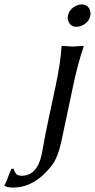

<svg xmlns="http://www.w3.org/2000/svg" viewBox="-91 -641 432 874"><path d="M162.1 -249Q185.1 -356.9 189 -429.2L190.9 -432.1Q192.9 -432.1 239.3 -429.2Q239.3 -429.2 288.6 -432.1L290 -429.2Q264.6 -356.9 241.7 -249L188.5 2Q172.9 75.7 144.5 112.8Q133.8 127 117.2 144Q50.8 212.4 -30.3 212.9Q-58.1 212.4 -70.8 205.1V202.1Q-64.5 193.8 -47.4 147Q-43 135.3 -39.1 127.9L-28.8 127Q-26.9 132.8 -26.4 134.5Q-25.9 136.2 -23.7 140.9Q-21.5 145.5 -20 147.2Q-18.6 148.9 -15.9 151.9Q-13.2 154.8 -10 156Q-6.8 157.2 -2.2 158.2Q2.4 159.2 8.3 159.2Q78.1 157.7 98.6 63Q99.6 58.6 102.1 44.4Q112.8 -18.1 129.4 -96.2ZM218.3 -569.8Q224.6 -600.1 256.3 -615.2Q268.6 -620.6 279.8 -621.1Q309.1 -621.1 318.8 -593.8Q322.3 -581.5 320.3 -569.8Q314 -539.6 281.7 -524.4Q269.5 -519 258.3 -519Q229 -519 219.7 -545.9Q215.8 -558.1 218.3 -569.8Z"/></svg>

Font: Linux Biolinum Capitals O
Style: Italic Samll Caps
Weight: 400
Italic angle: -12°
Designer: Philipp H. Poll
Foundry: Philipp H. Poll
Version: Version 0.6.2